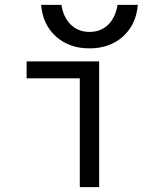

<svg xmlns="http://www.w3.org/2000/svg" viewBox="-20 -774 640 794"><path d="M310 0V-450H90V-520H390V0ZM350 -574Q266 -574 211.5 -623Q157 -672 150 -754H234Q242 -702 273 -672Q304 -642 350 -642Q397 -642 427.5 -672Q458 -702 466 -754H550Q543 -672 488.5 -623Q434 -574 350 -574Z"/></svg>

Font: M PLUS Code Latin 60
Style: Regular
Weight: 400
Width: 7
Monospace: yes
Designer: Coji Morishita
Foundry: UNDERFOREST DESIGN
Version: Version 1.005; ttfautohint (v1.8.3)